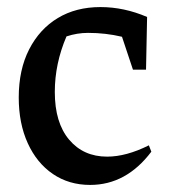

<svg xmlns="http://www.w3.org/2000/svg" viewBox="-20 -514 481 543"><path d="M235 9Q175 9 129.5 -22Q84 -53 58.5 -109Q33 -165 33 -238Q33 -317 62.5 -374.5Q92 -432 143.5 -463Q195 -494 264 -494Q331 -494 396 -466L393 -317H356L325 -410Q279 -421 229 -421Q198 -421 168 -411Q135 -334 135 -254Q135 -167 175.5 -119Q216 -71 283 -71Q337 -71 401 -103L408 -85Q337 9 235 9Z"/></svg>

Font: Piazzolla Medium
Style: Regular
Weight: 500
Designer: Juan Pablo del Peral
Foundry: Huerta Tipografica
Version: Version 1.330